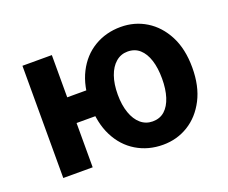

<svg xmlns="http://www.w3.org/2000/svg" viewBox="-100 -730 1068 900"><g transform="rotate(-20 434.0 -280.5)"><path d="M79.3 0V-559.8H226V-349.1H345.1V-220.9H226V0ZM573.4 13.8Q499.7 13.8 441 -21.5Q382.3 -56.7 349.1 -122.5Q315.8 -188.3 315.8 -279.9Q315.8 -372.1 349.1 -437.6Q382.3 -503.1 441 -538.3Q499.7 -573.5 573.4 -573.5Q643 -573.5 699.8 -538.7Q756.6 -503.9 790.7 -438.4Q824.7 -372.8 824.7 -279.9Q824.7 -187.5 790.7 -121.7Q756.6 -55.9 699.8 -21.1Q643 13.8 573.4 13.8ZM564.6 -105.8Q600.7 -105.8 624.8 -127.3Q648.9 -148.9 661.4 -188.2Q673.9 -227.4 673.9 -279.9Q673.9 -332.7 661.4 -371.7Q648.9 -410.7 624.8 -432.3Q600.7 -454 564.6 -454Q530.9 -454 505.7 -432.3Q480.4 -410.7 466.7 -371.7Q452.9 -332.7 452.9 -279.9Q452.9 -227.4 466.7 -188.2Q480.4 -148.9 505.7 -127.3Q530.9 -105.8 564.6 -105.8Z"/></g></svg>

Font: Shanggu Sans SC VF
Style: Regular
Weight: 250
Designer: GuiWonder
Version: Version 1.021